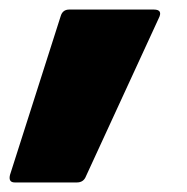

<svg xmlns="http://www.w3.org/2000/svg" viewBox="-54 -221 391 402"><path d="M-23 161Q-37 161 -33 145L73 -187Q77 -201 91 -201H268Q288 -201 278 -182L126 148Q121 161 107 161Z"/></svg>

Font: Sofia Sans ExtraBlack
Style: Italic
Weight: 1000
Italic angle: -9°
Designer: Botio Nikoltchev, Ani Petrova
Foundry: lettersoup
Version: Version 4.100; ttfautohint (v1.8.4.7-5d5b)